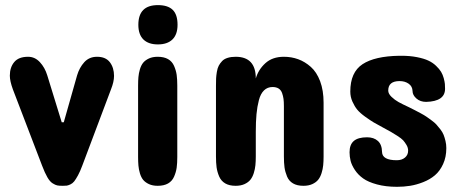

<svg xmlns="http://www.w3.org/2000/svg" viewBox="-20 -720 1786 744"><path d="M410.2 -374 298.8 -78.1Q290.5 -55.7 282.2 -40.5Q273.9 -25.4 267.6 -17.3Q261.2 -9.3 252.7 -5.4Q244.1 -1.5 238.8 -0.7Q233.4 0 223.1 0Q209 0 201.9 -1.5Q194.8 -2.9 184.1 -9.5Q173.3 -16.1 163.6 -33Q153.8 -49.8 143.1 -78.1L29.8 -374Q18.1 -406.2 18.1 -426.8Q18.1 -459 35.2 -479.5Q52.2 -500 88.9 -500Q115.2 -500 134.5 -479.2Q153.8 -458.5 163.1 -428.2L219.2 -246.1H227.1L278.8 -428.2Q287.6 -458 306.6 -479Q325.7 -500 356 -500Q389.6 -500 405.8 -478.8Q421.9 -457.5 421.9 -425.8Q421.9 -403.3 410.2 -374Z M515.1 -111.8V-388.2Q515.1 -407.2 516.4 -421.6Q517.6 -436 522.2 -451.7Q526.9 -467.3 534.9 -477.1Q543 -486.8 557.1 -493.4Q571.3 -500 590.8 -500Q615.2 -500 631.1 -491Q647 -481.9 654.5 -464.6Q662.1 -447.3 664.6 -429.9Q667 -412.6 667 -388.2V-111.8Q667 -87.4 664.6 -70.1Q662.1 -52.7 654.5 -35.4Q647 -18.1 631.1 -9Q615.2 0 590.8 0Q571.3 0 557.1 -6.6Q543 -13.2 534.9 -22.9Q526.9 -32.7 522.2 -48.3Q517.6 -64 516.4 -78.4Q515.1 -92.8 515.1 -111.8ZM668 -624Q668 -586.4 648.2 -567.1Q628.4 -547.9 591.8 -547.9Q555.2 -547.9 535.6 -567.1Q516.1 -586.4 516.1 -624Q516.1 -700.2 591.8 -700.2Q630.4 -700.2 649.2 -681.9Q668 -663.6 668 -624Z M1233.9 -321.8V-113.8Q1233.9 -94.7 1232.4 -79.8Q1231 -64.9 1226.1 -49.3Q1221.2 -33.7 1212.9 -23.4Q1204.6 -13.2 1190.2 -6.6Q1175.8 0 1155.8 0Q1131.3 0 1115.5 -9.3Q1099.6 -18.6 1092.3 -36.1Q1085 -53.7 1082.5 -71.3Q1080.1 -88.9 1080.1 -113.8V-309.1Q1080.1 -325.7 1078.6 -336.9Q1077.1 -348.1 1073 -359.6Q1068.8 -371.1 1059.6 -377Q1050.3 -382.8 1036.1 -382.8Q1016.6 -382.8 1003.2 -369.9Q989.7 -356.9 983.2 -331.8Q976.6 -306.6 973.9 -277.6Q971.2 -248.5 971.2 -209V-113.8Q971.2 -94.7 969.7 -79.8Q968.3 -64.9 963.4 -49.3Q958.5 -33.7 950.2 -23.4Q941.9 -13.2 927.5 -6.6Q913.1 0 893.1 0Q868.7 0 852.8 -9.3Q836.9 -18.6 829.3 -36.1Q821.8 -53.7 819.3 -71.3Q816.9 -88.9 816.9 -113.8V-387.2Q816.9 -404.8 817.4 -415.8Q817.9 -426.8 820.3 -441.4Q822.8 -456.1 827.6 -465.3Q832.5 -474.6 840.6 -483.2Q848.6 -491.7 862.1 -495.8Q875.5 -500 893.1 -500Q971.2 -500 971.2 -416Q981 -450.2 1008.3 -475.1Q1035.6 -500 1080.1 -500Q1109.4 -500 1135.5 -490.5Q1161.6 -481 1184.3 -460.9Q1207 -440.9 1220.5 -405.3Q1233.9 -369.6 1233.9 -321.8Z M1484.4 -369.1Q1484.4 -356.9 1497.1 -344.7Q1509.8 -332.5 1524.4 -324.5Q1539.1 -316.4 1565.4 -304.2Q1581.1 -296.4 1587.6 -293Q1594.2 -289.6 1609.4 -281.5Q1624.5 -273.4 1631.8 -268.3Q1639.2 -263.2 1651.9 -253.9Q1664.6 -244.6 1671.1 -237.3Q1677.7 -230 1686.3 -219Q1694.8 -208 1699 -197.5Q1703.1 -187 1706.3 -173.6Q1709.5 -160.2 1709.5 -146Q1709.5 -111.3 1697 -84.2Q1684.6 -57.1 1665.3 -40.8Q1646 -24.4 1619.9 -14.2Q1593.8 -3.9 1569.1 0Q1544.4 3.9 1518.6 3.9Q1474.6 3.9 1440.7 -5.4Q1406.7 -14.6 1387.2 -28.6Q1367.7 -42.5 1355.2 -61.3Q1342.8 -80.1 1338.6 -96.7Q1334.5 -113.3 1334.5 -129.9Q1334.5 -159.7 1351.1 -173.8Q1367.7 -188 1402.3 -188Q1428.7 -188 1444.3 -173.8Q1460 -159.7 1460.4 -130.9Q1461.4 -99.1 1517.6 -99.1Q1537.1 -99.1 1549.3 -109.4Q1561.5 -119.6 1561.5 -136.2Q1561.5 -147.5 1555.2 -158.2Q1548.8 -168.9 1542.2 -176.3Q1535.6 -183.6 1519 -194.1Q1502.4 -204.6 1494.4 -209.2Q1486.3 -213.9 1465.3 -225.1Q1441.4 -237.8 1428.2 -245.6Q1415 -253.4 1395 -267.8Q1375 -282.2 1364.5 -294.9Q1354 -307.6 1345.7 -326.2Q1337.4 -344.7 1337.4 -365.2Q1337.4 -439.9 1384.8 -471.2Q1432.1 -502.4 1527.3 -503.9H1535.6Q1568.8 -503.9 1595.9 -498.5Q1623 -493.2 1640.1 -485.1Q1657.2 -477.1 1669.9 -464.8Q1682.6 -452.6 1689.2 -441.7Q1695.8 -430.7 1699.5 -417Q1703.1 -403.3 1703.9 -394.8Q1704.6 -386.2 1704.6 -376Q1704.6 -327.1 1631.3 -325.2Q1608.4 -325.2 1593.5 -338.4Q1578.6 -351.6 1578.6 -367.2Q1578.1 -385.3 1563.7 -395.5Q1549.3 -405.8 1528.3 -405.8Q1484.4 -405.8 1484.4 -369.1Z"/></svg>

Font: Concert One
Style: Regular
Weight: 400
Designer: Johan Kallas, Mihkel Virkus
Foundry: Johan Kallas, Mihkel Virkus
Version: Version 1.003